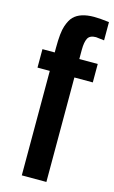

<svg xmlns="http://www.w3.org/2000/svg" viewBox="-129 -893 561 943"><g transform="rotate(15 152.0 -422.0)"><path d="M210 -671.9V-625H303.7V-531.2H210V0H85V-531.2H22.5V-625H85V-648.9Q85 -727.1 96.7 -760.7Q108.4 -794.9 124 -810.5Q157.2 -843.8 226.6 -843.8Q256.8 -843.8 303.7 -837.9V-745.1L261.7 -750Q230.5 -750 220.2 -730.5Q210 -710.9 210 -671.9Z"/></g></svg>

Font: Oswald
Style: Book
Weight: 400
Designer: vernon adams
Foundry: vernon adams
Version: Version 1.000